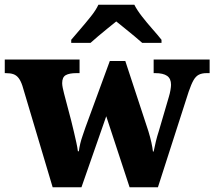

<svg xmlns="http://www.w3.org/2000/svg" viewBox="-25 -786 900 806"><path d="M69 -426Q62 -447 53 -458.5Q44 -470 31.5 -474.5Q19 -479 -1 -479H-5V-536H309V-479H296Q266 -479 251 -470.5Q236 -462 236 -437Q236 -429 238.5 -416.5Q241 -404 244 -393L274 -279Q280 -255 285.5 -231.5Q291 -208 295.5 -187.5Q300 -167 302 -151H306Q308 -167 312 -183.5Q316 -200 322 -217Q328 -234 334 -252L436 -530H501L598 -235Q602 -222 605 -210.5Q608 -199 610.5 -188Q613 -177 614.5 -167.5Q616 -158 617 -150H620Q625 -174 629.5 -193Q634 -212 643 -240L684 -380Q688 -393 690.5 -407.5Q693 -422 693 -430Q693 -456 676.5 -467.5Q660 -479 627 -479H620V-536H855V-479H842Q823 -479 810 -472.5Q797 -466 787.5 -449.5Q778 -433 767 -401L638 0H519L421 -298L317 0H196ZM274 -619Q290 -638 312.5 -664Q335 -690 356.5 -717Q378 -744 388 -766H539Q550 -744 571 -717Q592 -690 615 -664Q638 -638 653 -619V-606H572Q560 -617 540 -633.5Q520 -650 499 -667Q478 -684 463 -696Q448 -684 427 -667Q406 -650 386.5 -633.5Q367 -617 355 -606H274Z"/></svg>

Font: Noto Serif Thai ExtraBold
Style: Regular
Weight: 800
Version: Version 2.001